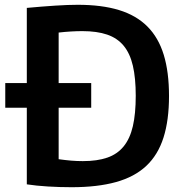

<svg xmlns="http://www.w3.org/2000/svg" viewBox="-20 -770 766 802"><path d="M2 -423H92V-737Q157 -743 211 -746.5Q265 -750 305 -750Q405 -750 477 -728Q549 -706 595.5 -659.5Q642 -613 664 -541Q686 -469 686 -369Q686 -268 663 -195.5Q640 -123 591 -77Q542 -31 464.5 -9.5Q387 12 279 12Q229 12 180 9Q131 6 92 0V-320H2ZM326 -97Q386 -97 428 -111.5Q470 -126 496.5 -158.5Q523 -191 535 -243Q547 -295 547 -370Q547 -444 535 -495.5Q523 -547 496.5 -579Q470 -611 427.5 -625.5Q385 -640 324 -640Q302 -640 276.5 -638.5Q251 -637 225 -634V-423H361V-320H225V-105Q254 -101 277.5 -99Q301 -97 326 -97Z"/></svg>

Font: Encode Sans Narrow
Style: SemiBold
Weight: 600
Designer: Pablo Impallari, Andres Torresi
Foundry: Pablo Impallari, Andres Torresi
Version: Version 1.000; ttfautohint (v1.00) -l 8 -r 50 -G 200 -x 14 -